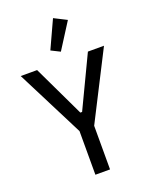

<svg xmlns="http://www.w3.org/2000/svg" viewBox="-172 -1044 888 1133"><g transform="rotate(-20 271.5 -477.0)"><path d="M225 0V-274L10 -698H113L267 -375H278L432 -698H533L317 -274V0ZM282 -752 226 -780 306 -954 385 -914Z"/></g></svg>

Font: IBM Plex Sans Cond Text
Style: Regular
Weight: 450
Width: 3
Designer: Mike Abbink, Paul van der Laan, Pieter van Rosmalen
Foundry: Bold Monday
Version: Version 1.3